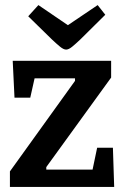

<svg xmlns="http://www.w3.org/2000/svg" viewBox="-20 -735 489 755"><path d="M19 0V-61L275 -417V-427H116L99 -351H37L30 -496H417V-430L162 -78V-68H344L362 -154H424L429 0ZM240 -540Q230 -540 216 -551.5Q202 -563 184 -580L91 -671L131 -715L247 -636L364 -715L394 -677L296 -580Q277 -562 263.5 -551Q250 -540 240 -540Z"/></svg>

Font: Faustina Light SemiBold
Style: Regular
Weight: 600
Version: Version 1.200